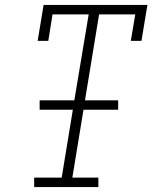

<svg xmlns="http://www.w3.org/2000/svg" viewBox="-20 -755 640 775"><path d="M118 0V-38H229L274 -312H140V-350H280L338 -697H192L175 -590H132L156 -735H575L551 -590H508L526 -697H380L323 -350H457V-312H317L272 -38H377V0Z"/></svg>

Font: Iosevka Slab XLtEx
Style: Italic
Weight: 200
Width: 7
Italic angle: -9°
Monospace: yes
Designer: Belleve Invis
Foundry: Belleve Invis
Version: Version 11.1.0; ttfautohint (v1.8.3)